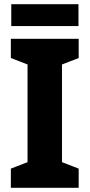

<svg xmlns="http://www.w3.org/2000/svg" viewBox="-20 -900 430 920"><path d="M357 0H32V-92L112 -123V-591L32 -622V-714H357V-622L277 -591V-123L357 -92ZM356 -880V-775H34V-880Z"/></svg>

Font: Noto Sans Lao UI SemCond ExtBd
Style: Regular
Weight: 800
Width: 4
Designer: Monotype Design Team
Foundry: Monotype Imaging Inc.
Version: Version 2.000; ttfautohint (v1.8.4.7-5d5b)